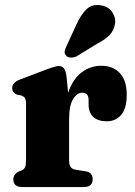

<svg xmlns="http://www.w3.org/2000/svg" viewBox="-20 -758 546 778"><path d="M249.5 -448.5 256 -382Q275 -437.5 310.5 -464.5Q346 -491.5 390 -491.5Q438.5 -491.5 466 -461.5Q493.5 -431.5 493.5 -374Q493.5 -319 471.2 -292.8Q449 -266.5 413 -266.5Q376.5 -266.5 357.8 -284.5Q339 -302.5 339 -334V-354Q338.5 -382.5 313 -382.5Q292 -382.5 276 -356.2Q260 -330 260 -274.5V-109.5Q260 -91 266 -81.8Q272 -72.5 288 -70L326.5 -64Q355.5 -59.5 355.5 -31.5Q355.5 0 318.5 0H71Q34 0 34 -31Q34 -51.5 56 -63L69 -68Q77.5 -72 81.5 -80.5Q85.5 -89 85.5 -109.5V-336.5Q85.5 -354 80.8 -360.8Q76 -367.5 67 -371L50 -374Q29.5 -382 29.5 -401.5Q29.5 -423.5 60.5 -435.5L157.5 -472.5Q204 -490.5 218.5 -490.5Q231.5 -490.5 239 -481Q246.5 -471.5 249.5 -448.5ZM290 -659.5Q307.5 -698 330 -720Q352.5 -742 388 -736.5Q419 -732 434.5 -709.2Q450 -686.5 446 -661Q441.5 -634.5 424.2 -616.2Q407 -598 373 -580.5L289 -529Q278 -524.5 266.8 -524.8Q255.5 -525 248.5 -532Q240.5 -540 242 -549.8Q243.5 -559.5 249 -570Z"/></svg>

Font: Fraunces 9pt S050
Style: Bold
Weight: 700
Version: Version 1.000; ttfautohint (v1.8.3)